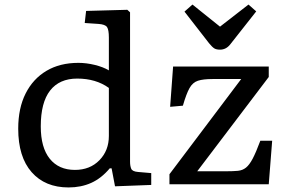

<svg xmlns="http://www.w3.org/2000/svg" viewBox="-20 -809 1251 843"><path d="M281 14Q178 14 119 -53Q60 -120 60 -244Q60 -334 92.5 -398.5Q125 -463 184 -498Q243 -533 324 -533Q359 -533 396 -524Q433 -515 458 -500V-644Q458 -678 450 -690Q442 -702 412 -704L352 -708L358 -761L539 -766L551 -755V-99Q551 -81 556 -68.5Q561 -56 586 -54L644 -49V3L485 9L470 -70H462Q425 -26 380.5 -6Q336 14 281 14ZM309 -63Q375 -63 416.5 -105.5Q458 -148 458 -212V-423Q401 -464 319 -464Q241 -464 200 -411.5Q159 -359 159 -254Q159 -161 198.5 -112Q238 -63 309 -63ZM724 0V-44L1039 -462H913Q872 -462 849 -454.5Q826 -447 812 -422Q798 -397 783 -345L727 -340L740 -517H1160V-471L846 -57H972Q1004 -57 1024.5 -59Q1045 -61 1060 -73Q1075 -85 1089.5 -112.5Q1104 -140 1123 -191H1175L1160 0ZM946 -591Q930 -591 921 -596.5Q912 -602 898 -619L790 -758L825 -789L946 -692L1071 -789L1105 -759L990 -613Q972 -591 946 -591Z"/></svg>

Font: Literata 7pt
Style: Regular
Weight: 400
Designer: Latin by Veronika Burian and Jose Scaglione. Greek by Irene Vlachou. Cyrillic by Vera Evstafieva.
Foundry: TypeTogether
Version: Version 3.002